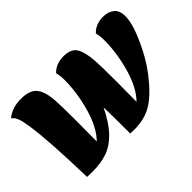

<svg xmlns="http://www.w3.org/2000/svg" viewBox="-101 -772 1035 1035"><g transform="rotate(-45 416.5 -254.5)"><path d="M48 -390Q41 -437 32.5 -459.5Q24 -482 7 -493Q32 -513 59 -521.5Q86 -530 119 -530Q187 -530 213.5 -496Q240 -462 244 -390Q247 -344 247 -238Q247 -146 246 -78Q300 -133 329 -236.5Q358 -340 358 -435Q358 -470 351 -493Q385 -530 444 -530Q501 -530 521.5 -496.5Q542 -463 547 -391Q550 -346 550 -234Q550 -144 549 -78Q603 -133 632 -236.5Q661 -340 661 -435Q661 -470 654 -493Q688 -530 745 -530Q784 -530 808.5 -510Q833 -490 833 -446Q833 -392 791.5 -299Q750 -206 699 -140Q633 -54 575 -17Q517 20 434 20Q414 20 404 19Q404 -107 402 -182Q362 -101 319.5 -57Q277 -13 228.5 4Q180 21 114 21Q88 21 74 20Q67 -264 48 -390Z"/></g></svg>

Font: Sansita ExtraBold Italic
Style: Regular
Weight: 800
Italic angle: -11°
Designer: Pablo Cosgaya
Foundry: Omnibus-Type
Version: Version 1.006